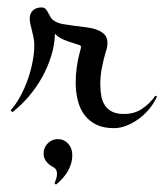

<svg xmlns="http://www.w3.org/2000/svg" viewBox="-20 -328 440 514"><path d="M400.4 -69.8Q391.6 -50.3 378.2 -34.7Q364.7 -19 349.1 -8.1Q333.5 2.9 316.9 9Q300.3 15.1 285.2 15.1Q256.8 15.1 237.3 5.4Q217.8 -4.4 205.6 -21Q193.4 -37.6 188 -60.1Q182.6 -82.5 182.6 -107.9Q182.6 -127.4 185.5 -148.4Q188.5 -169.4 193.8 -189Q194.8 -191.9 195.8 -196Q196.8 -200.2 196.8 -203.1Q196.8 -205.6 193.8 -207Q185.5 -210 176.3 -212.6Q167 -215.3 158 -218.8Q148.9 -222.2 140.9 -226.6Q132.8 -231 127 -237.8Q126.5 -208.5 117.2 -178.5Q107.9 -148.4 92.5 -120.8Q77.1 -93.3 56.6 -69.3Q36.1 -45.4 13.2 -27.8L8.3 -32.7Q22.5 -48.3 34.2 -69.8Q45.9 -91.3 54.2 -114.7Q62.5 -138.2 67.1 -162.1Q71.8 -186 71.8 -207Q71.8 -217.8 69.8 -227.3Q67.9 -236.8 65.7 -245.6Q63.5 -254.4 61.5 -262.5Q59.6 -270.5 59.6 -278.8Q59.6 -292.5 68.4 -300.3Q77.1 -308.1 90.8 -308.1Q98.1 -308.1 102.1 -304Q106 -299.8 108.9 -293.9Q111.8 -288.1 115.7 -281.7Q119.6 -275.4 127 -271Q136.2 -265.6 150.4 -263.2Q164.6 -260.7 180.2 -258.8Q195.8 -256.8 211.4 -254.9Q227.1 -252.9 239.5 -248.3Q252 -243.7 259.8 -235.6Q267.6 -227.5 267.6 -213.9Q267.6 -207 266.4 -200.4Q265.1 -193.8 262.7 -188Q256.8 -167.5 252.7 -146.2Q248.5 -125 248.5 -104Q248.5 -85.9 251.2 -71Q253.9 -56.2 261.2 -45.4Q268.6 -34.7 280.8 -28.8Q293 -22.9 312 -22.9Q339.4 -22.9 359.9 -36.4Q380.4 -49.8 396 -71.8ZM126 163.1Q128.4 157.2 130.4 150.6Q132.3 144 132.6 138.2Q132.8 132.3 130.6 127.4Q128.4 122.6 123 119.6Q112.3 114.3 104.5 105Q96.7 95.7 96.7 83Q96.7 66.9 107.9 55.7Q119.1 44.4 135.3 44.4Q150.9 44.4 161.6 55.7Q172.4 66.9 173.3 83Q174.3 99.6 168.9 114Q163.6 128.4 155.8 139.2Q147.9 149.9 140.4 157Q132.8 164.1 129.9 166Q128.9 165 127.9 164.6Q126 163.6 126 163.1Z"/></svg>

Font: Montez
Style: Regular
Weight: 400
Designer: Astigmatic (AOETI)
Foundry: Astigmatic (AOETI)
Version: Version 1.000